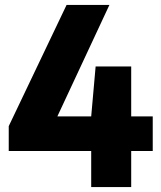

<svg xmlns="http://www.w3.org/2000/svg" viewBox="-20 -760 654 780"><path d="M15.5 -146.5V-247.5L250.5 -740H424.5L213 -287H350.5L368.5 -490H513V-287H600.5V-146.5H513V0H350.5V-146.5Z"/></svg>

Font: Encode Sans SmCnd XBd
Style: Regular
Weight: 800
Width: 4
Designer: Multiple Designers
Foundry: Impallari Type
Version: Version 3.002; ttfautohint (v1.8.3) -l 8 -r 50 -G 200 -x 14 